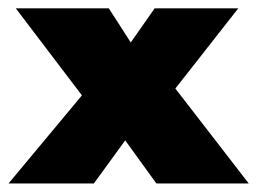

<svg xmlns="http://www.w3.org/2000/svg" viewBox="-20 -430 611 450"><path d="M391 -222.5 563 0H346.5L273.5 -101L200 0H0L172 -206.5L17 -410.5H235L286.5 -330.5L342.5 -410.5H538.5Z"/></svg>

Font: League Spartan Thin Black
Style: Regular
Weight: 900
Version: Version 2.002